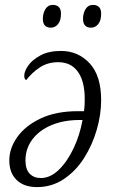

<svg xmlns="http://www.w3.org/2000/svg" viewBox="-20 -754 467 784"><path d="M131 10Q78 10 48 -19Q18 -48 18 -99Q18 -149 51 -195Q84 -241 146.5 -270.5Q209 -300 298 -300H323Q325 -314 325.5 -327Q326 -340 326 -350Q326 -422 298 -461Q270 -500 218 -500Q175 -500 143 -479Q111 -458 87 -427Q79 -430 79 -445Q79 -463 95.5 -486.5Q112 -510 145.5 -528Q179 -546 229 -546Q299 -546 346 -495.5Q393 -445 393 -345Q393 -286 375 -224Q357 -162 323.5 -109Q290 -56 241 -23Q192 10 131 10ZM147 -27Q185 -27 219.5 -60Q254 -93 280 -147.5Q306 -202 317 -264H305Q240 -264 190 -243Q140 -222 112 -184.5Q84 -147 84 -99Q84 -63 101 -45Q118 -27 147 -27ZM352 -641Q319 -641 319 -677Q319 -700 329.5 -717Q340 -734 360 -734Q375 -734 384 -725.5Q393 -717 393 -698Q393 -670 381 -655.5Q369 -641 352 -641ZM188 -641Q155 -641 155 -677Q155 -700 165.5 -717Q176 -734 196 -734Q211 -734 220 -725.5Q229 -717 229 -698Q229 -670 217 -655.5Q205 -641 188 -641Z"/></svg>

Font: Noto Serif SemiCondensed Light
Style: Italic
Weight: 300
Width: 4
Italic angle: -12°
Designer: Monotype Design Team
Foundry: Monotype Imaging Inc.
Version: Version 2.013; ttfautohint (v1.8.4.7-5d5b)